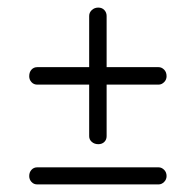

<svg xmlns="http://www.w3.org/2000/svg" viewBox="-20 -549 517 506"><path d="M239 -169Q229 -169 222 -175Q215 -181 215 -190V-326H78Q69 -326 63 -332.5Q57 -339 57 -348Q57 -359 63 -365.5Q69 -372 78 -372H215V-507Q215 -516 222 -522.5Q229 -529 239 -529Q249 -529 255 -522.5Q261 -516 261 -507V-372H398Q406 -372 412.5 -365.5Q419 -359 419 -348Q419 -339 412.5 -332.5Q406 -326 398 -326H261V-190Q261 -181 255 -175Q249 -169 239 -169ZM78 -63Q69 -63 63 -69.5Q57 -76 57 -85Q57 -95 63 -101.5Q69 -108 78 -108H398Q406 -108 412.5 -101.5Q419 -95 419 -85Q419 -76 412.5 -69.5Q406 -63 398 -63Z"/></svg>

Font: Dosis ExtraLight Light
Style: Regular
Weight: 300
Version: Version 3.001; ttfautohint (v1.8.2)